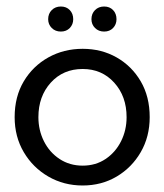

<svg xmlns="http://www.w3.org/2000/svg" viewBox="-20 -560 505 590"><path d="M234 10Q176 10 128.5 -17.5Q81 -45 53 -92.5Q25 -140 25 -200Q25 -263 53 -310Q81 -357 128.5 -383.5Q176 -410 234 -410Q292 -410 338.5 -383.5Q385 -357 412.5 -310Q440 -263 440 -200Q440 -140 412.5 -92.5Q385 -45 338.5 -17.5Q292 10 234 10ZM234 -51Q274 -51 304.5 -71.5Q335 -92 352 -126Q369 -160 369 -200Q369 -264 331 -306Q293 -348 234 -348Q174 -348 136 -306Q98 -264 98 -200Q98 -160 115 -126Q132 -92 163 -71.5Q194 -51 234 -51ZM167 -463Q150 -463 139 -474Q128 -485 128 -501Q128 -518 139 -529Q150 -540 167 -540Q184 -540 194.5 -529Q205 -518 205 -501Q205 -485 194.5 -474Q184 -463 167 -463ZM300 -463Q283 -463 272 -474Q261 -485 261 -501Q261 -518 272 -529Q283 -540 300 -540Q317 -540 327.5 -529Q338 -518 338 -501Q338 -485 327.5 -474Q317 -463 300 -463Z"/></svg>

Font: Dongle
Style: Regular
Weight: 400
Designer: Yanghee Ryu
Foundry: Yanghee Ryu
Version: Version 2.000